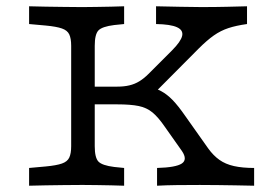

<svg xmlns="http://www.w3.org/2000/svg" viewBox="-20 -591 867 611"><path d="M235.5 -2.4Q211.3 -2.4 182.7 -2Q154 -1.6 125.4 -1.2Q96.8 -0.8 72.6 0V-56.5L125.8 -61.3Q159.7 -64.5 177 -70.6Q194.4 -76.6 200.4 -89.5Q206.5 -102.4 206.5 -125.8V-445.2Q206.5 -468.5 200.4 -481.5Q194.4 -494.4 177 -500.4Q159.7 -506.5 125.8 -509.7L72.6 -514.5V-571Q96.8 -570.2 125.4 -569.8Q154 -569.4 182.7 -569Q211.3 -568.5 235.5 -568.5H243.5H247.6Q266.1 -568.5 288.7 -569Q311.3 -569.4 333.9 -569.8Q356.5 -570.2 375 -571V-514.5L343.5 -511.3Q304.8 -506.5 293.1 -494Q281.5 -481.5 281.5 -445.2V-125.8Q281.5 -89.5 293.1 -77Q304.8 -64.5 343.5 -59.7L375 -56.5V0Q356.5 -0.8 333.9 -1.2Q311.3 -1.6 288.7 -2Q266.1 -2.4 247.6 -2.4H243.5ZM479.8 0V-56.5Q539.5 -58.1 558.5 -70.6Q577.4 -83.1 558.9 -110.5L504.8 -187.1Q483.9 -217.7 465.3 -233.1Q446.8 -248.4 421.4 -253.6Q396 -258.9 353.2 -258.9H250.8V-315.3H353.2Q375 -315.3 391.9 -319.4Q408.9 -323.4 423.4 -332.3Q437.9 -341.1 452.4 -355.6L527.4 -430.6Q555.6 -458.9 559.7 -477Q563.7 -495.2 543.1 -504.4Q522.6 -513.7 476.6 -514.5V-571Q520.2 -570.2 554 -569.4Q587.9 -568.5 620.2 -568.5Q665.3 -568.5 702 -569.4Q738.7 -570.2 766.1 -571V-514.5Q731.5 -509.7 706.9 -501.6Q682.3 -493.5 660.5 -478.2Q638.7 -462.9 612.1 -436.3L463.7 -287.1L448.4 -316.1Q475 -310.5 493.1 -300.8Q511.3 -291.1 529 -273Q546.8 -254.8 570.2 -221L642.7 -118.5Q658.9 -96 678.2 -82.3Q697.6 -68.5 724.6 -62.5Q751.6 -56.5 788.7 -56.5V0Q757.3 -0.8 729 -1.2Q700.8 -1.6 673.4 -2Q646 -2.4 616.1 -2.4Q577.4 -2.4 543.1 -2Q508.9 -1.6 479.8 0Z"/></svg>

Font: Playfair 5pt SemiExpanded Light
Style: Regular
Weight: 300
Width: 6
Designer: Claus Eggers Sørensen
Foundry: Claus Eggers Sørensen
Version: Version 2.203